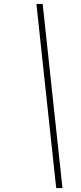

<svg xmlns="http://www.w3.org/2000/svg" viewBox="-20 -720 410 971"><path d="M164.1 -700.2H195.8L295.9 231H264.2Z"/></svg>

Font: Redaction
Style: Italic
Weight: 400
Designer: Jeremy Mickel / Forest Young
Foundry: MCKL
Version: Version 2.001;hotconv 1.0.113;makeotfexe 2.5.65598 DEVELOPME